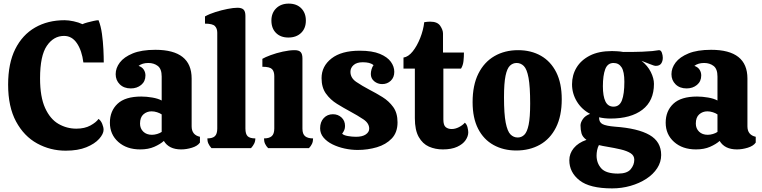

<svg xmlns="http://www.w3.org/2000/svg" viewBox="-20 -821 4224 1064"><path d="M344 14Q259 14 186 -26Q113 -66 69 -147.5Q25 -229 25 -352Q25 -470 64.5 -549Q104 -628 174.5 -668.5Q245 -709 338 -709Q360 -709 388 -703Q416 -697 437 -687Q447 -692 464 -696.5Q481 -701 498.5 -705Q516 -709 526 -709Q539 -677 545 -633.5Q551 -590 553 -547.5Q555 -505 555 -475H442Q434 -540 406.5 -581Q379 -622 335 -622Q277 -622 239.5 -567Q202 -512 202 -387Q202 -284 230 -222.5Q258 -161 304 -134.5Q350 -108 403 -108Q449 -108 481 -125.5Q513 -143 526 -162Q539 -153 546.5 -134.5Q554 -116 554 -102Q554 -79 529.5 -51.5Q505 -24 458.5 -5Q412 14 344 14Z M757 7Q682 7 635.5 -34.5Q589 -76 589 -141Q589 -206 631.5 -246Q674 -286 763 -286Q792 -286 824 -280.5Q856 -275 876 -264V-397Q876 -439 854.5 -455.5Q833 -472 802 -472Q769 -472 748 -456Q768 -449 777 -434.5Q786 -420 786 -403Q786 -370 762.5 -350.5Q739 -331 705 -331Q667 -331 644 -353.5Q621 -376 621 -410Q621 -444 644 -474.5Q667 -505 715.5 -525Q764 -545 841 -545Q1042 -545 1042 -386V-121Q1042 -73 1088 -63V-31Q1075 -12 1044 -2.5Q1013 7 984 7Q916 7 888 -40Q868 -22 835 -7.5Q802 7 757 7ZM822 -74Q836 -74 851 -78.5Q866 -83 876 -90V-187Q866 -194 850.5 -199Q835 -204 820 -204Q794 -204 775 -187.5Q756 -171 756 -136Q756 -109 774 -91.5Q792 -74 822 -74Z M1152 0Q1141 -12 1135 -25Q1129 -38 1129 -54Q1158 -54 1171 -66.5Q1184 -79 1184 -109V-640Q1184 -663 1171 -676.5Q1158 -690 1116 -690V-730Q1141 -744 1174.5 -754.5Q1208 -765 1241 -771.5Q1274 -778 1296 -778Q1319 -778 1329.5 -768Q1340 -758 1340 -733V-109Q1340 -78 1352.5 -66Q1365 -54 1395 -54Q1395 -38 1388.5 -25Q1382 -12 1371 0Z M1578 -613Q1535 -613 1509.5 -638.5Q1484 -664 1484 -707Q1484 -749 1510.5 -775Q1537 -801 1580 -801Q1624 -801 1649.5 -775Q1675 -749 1675 -707Q1675 -664 1648.5 -638.5Q1622 -613 1578 -613ZM1466 0Q1455 -11 1449 -24Q1443 -37 1443 -54Q1472 -54 1486 -66.5Q1500 -79 1500 -109V-399Q1500 -425 1487.5 -438Q1475 -451 1434 -451V-495Q1449 -504 1480 -515.5Q1511 -527 1547.5 -535Q1584 -543 1613 -543Q1636 -543 1646 -532.5Q1656 -522 1656 -497V-108Q1656 -78 1671 -66Q1686 -54 1715 -54Q1715 -37 1709 -24Q1703 -11 1692 0Z M1962 10Q1926 10 1889.5 2Q1853 -6 1822.5 -21Q1792 -36 1773 -58.5Q1754 -81 1754 -110Q1754 -145 1774 -166.5Q1794 -188 1825 -188Q1853 -188 1872.5 -170Q1892 -152 1892 -123Q1892 -110 1888 -100.5Q1884 -91 1876 -80Q1885 -71 1908 -67Q1931 -63 1953 -63Q1988 -63 2007 -76Q2026 -89 2026 -108Q2026 -138 1994 -159.5Q1962 -181 1921 -203Q1884 -223 1847.5 -245.5Q1811 -268 1786.5 -302Q1762 -336 1762 -388Q1762 -454 1817 -497Q1872 -540 1973 -540Q2043 -540 2085 -522.5Q2127 -505 2146 -478.5Q2165 -452 2165 -423Q2165 -392 2145.5 -373.5Q2126 -355 2098 -355Q2073 -355 2054 -370.5Q2035 -386 2035 -411Q2035 -423 2039 -437Q2043 -451 2050 -460Q2039 -469 2024.5 -472.5Q2010 -476 1990 -476Q1957 -476 1939.5 -460.5Q1922 -445 1922 -423Q1922 -389 1954.5 -367Q1987 -345 2027 -324Q2064 -305 2099.5 -283Q2135 -261 2159 -228Q2183 -195 2183 -143Q2183 -87 2151 -53.5Q2119 -20 2068.5 -5Q2018 10 1962 10Z M2434 7Q2392 7 2357 -8.5Q2322 -24 2300.5 -62Q2279 -100 2279 -166V-441H2216V-502Q2243 -506 2267 -536Q2291 -566 2308.5 -610Q2326 -654 2331 -698Q2349 -701 2364 -701Q2404 -701 2419.5 -678Q2435 -655 2435 -635V-530H2551Q2551 -506 2548.5 -482.5Q2546 -459 2535 -441H2437V-159Q2437 -127 2450 -116.5Q2463 -106 2483 -106Q2503 -106 2523.5 -116.5Q2544 -127 2556 -141Q2567 -132 2571 -114.5Q2575 -97 2575 -88Q2575 -66 2560 -44Q2545 -22 2513.5 -7.5Q2482 7 2434 7Z M2841 13Q2770 13 2715 -17.5Q2660 -48 2629.5 -107.5Q2599 -167 2599 -255Q2599 -349 2631 -413Q2663 -477 2720 -510Q2777 -543 2851 -543Q2923 -543 2977.5 -512Q3032 -481 3062.5 -420.5Q3093 -360 3093 -271Q3093 -178 3061 -114.5Q3029 -51 2972 -19Q2915 13 2841 13ZM2849 -59Q2870 -59 2885.5 -74Q2901 -89 2909.5 -129.5Q2918 -170 2918 -247Q2918 -341 2909 -389.5Q2900 -438 2883 -455Q2866 -472 2843 -472Q2822 -472 2806 -457Q2790 -442 2781.5 -401Q2773 -360 2773 -282Q2773 -189 2782.5 -141Q2792 -93 2809 -76Q2826 -59 2849 -59Z M3363 -164Q3330 -164 3300 -171V-168Q3300 -143 3319.5 -133Q3339 -123 3388 -119Q3515 -110 3579.5 -73Q3644 -36 3644 38Q3644 77 3622 111Q3600 145 3561.5 170Q3523 195 3474 209Q3425 223 3372 223Q3248 223 3191.5 178.5Q3135 134 3135 67Q3135 30 3159.5 0Q3184 -30 3230 -46Q3208 -62 3202.5 -82Q3197 -102 3197 -126Q3197 -142 3210 -161Q3223 -180 3250 -190Q3203 -215 3176.5 -259Q3150 -303 3150 -354Q3150 -405 3175 -446.5Q3200 -488 3249 -513Q3298 -538 3371 -538H3372Q3381 -538 3399.5 -537Q3418 -536 3434 -533Q3503 -533 3539.5 -534.5Q3576 -536 3595 -538Q3614 -540 3632 -543Q3643 -543 3648 -528.5Q3653 -514 3653 -501Q3653 -482 3644 -469Q3635 -456 3614 -456Q3605 -456 3581 -466Q3557 -476 3535 -484Q3569 -457 3586.5 -422Q3604 -387 3604 -356Q3604 -262 3540 -213Q3476 -164 3363 -164ZM3380 -230Q3413 -230 3426.5 -265Q3440 -300 3440 -368Q3440 -424 3424.5 -448Q3409 -472 3380 -472Q3347 -472 3334 -437.5Q3321 -403 3321 -343Q3321 -288 3335 -259Q3349 -230 3380 -230ZM3286 41Q3286 83 3312 112Q3338 141 3405 141Q3455 141 3475 117Q3495 93 3495 64Q3495 41 3474.5 28Q3454 15 3420 7Q3386 -1 3344 -8Q3319 -12 3299 -17Q3292 -4 3289 11.5Q3286 27 3286 41Z M3837 7Q3762 7 3715.5 -34.5Q3669 -76 3669 -141Q3669 -206 3711.5 -246Q3754 -286 3843 -286Q3872 -286 3904 -280.5Q3936 -275 3956 -264V-397Q3956 -439 3934.5 -455.5Q3913 -472 3882 -472Q3849 -472 3828 -456Q3848 -449 3857 -434.5Q3866 -420 3866 -403Q3866 -370 3842.5 -350.5Q3819 -331 3785 -331Q3747 -331 3724 -353.5Q3701 -376 3701 -410Q3701 -444 3724 -474.5Q3747 -505 3795.5 -525Q3844 -545 3921 -545Q4122 -545 4122 -386V-121Q4122 -73 4168 -63V-31Q4155 -12 4124 -2.5Q4093 7 4064 7Q3996 7 3968 -40Q3948 -22 3915 -7.5Q3882 7 3837 7ZM3902 -74Q3916 -74 3931 -78.5Q3946 -83 3956 -90V-187Q3946 -194 3930.5 -199Q3915 -204 3900 -204Q3874 -204 3855 -187.5Q3836 -171 3836 -136Q3836 -109 3854 -91.5Q3872 -74 3902 -74Z"/></svg>

Font: Calistoga
Style: Regular
Weight: 400
Designer: Yvonne Schuttler, Eben Sorkin
Foundry: www.sorkintype.com
Version: Version 1.010; ttfautohint (v1.8.4.7-5d5b)